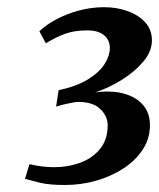

<svg xmlns="http://www.w3.org/2000/svg" viewBox="-20 -927 442 534"><path d="M161 -412.5Q116 -412.5 90.2 -419Q64.5 -425.5 49.5 -429.5L62 -470.5Q78 -466.5 96 -464.2Q114 -462 130 -462Q170 -462 204 -474.8Q238 -487.5 258.8 -513.5Q279.5 -539.5 279.5 -578.5Q279.5 -604 258.5 -624.2Q237.5 -644.5 193 -643.5Q184 -642 173.5 -640Q163 -638 153.2 -635.5Q143.5 -633 136 -630.5L143 -676Q193.5 -687 225 -706.5Q256.5 -726 271 -749.2Q285.5 -772.5 285.5 -793Q285.5 -816 269.2 -829.2Q253 -842.5 222.5 -842.5Q187 -842.5 161 -833Q135 -823.5 107.5 -806.5L89.5 -840Q107.5 -857.5 135.8 -872.8Q164 -888 198.8 -897.5Q233.5 -907 270 -907Q304.5 -907 334.8 -896.2Q365 -885.5 383.8 -865Q402.5 -844.5 402.5 -814.5Q402.5 -784.5 378.8 -756Q355 -727.5 318.8 -705Q282.5 -682.5 245 -670Q289 -676 323.2 -667Q357.5 -658 377.2 -635.8Q397 -613.5 397 -578.5Q397 -541.5 377 -511Q357 -480.5 323.2 -458.5Q289.5 -436.5 247.5 -424.5Q205.5 -412.5 161 -412.5Z"/></svg>

Font: Merriweather 48pt ExtraBold
Style: Italic
Weight: 800
Italic angle: -7.8°
Version: Version 2.101